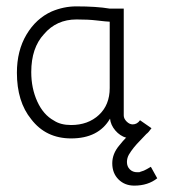

<svg xmlns="http://www.w3.org/2000/svg" viewBox="-20 -426 530 602"><path d="M378 82Q378 96 387 105Q396 114 410 114H414Q415 114 417 114L419 113Q433 109 439 105L453 97L473 133Q444 156 401 156Q371 156 351.5 136.5Q332 117 332 86Q332 56 354 30Q366 15 374 7L376 6Q356 0 341.5 -17Q327 -34 325 -54Q289 8 203 8Q124 8 78 -52Q33 -107 33 -198Q33 -267 63 -317.5Q93 -368 142 -390Q180 -406 219 -406Q283 -406 324 -399H368V-64Q368 -54 377 -45Q386 -36 396 -36Q410 -36 419 -49L455 -24Q445 -10 439 -6L420 14Q397 37 384 59Q378 70 378 82ZM203 -34Q256 -34 290 -65.5Q324 -97 324 -150V-358Q316 -358 282 -362Q257 -365 220 -365Q157 -365 118 -319Q78 -276 78 -200Q78 -149 97 -107.5Q116 -66 149 -48Q170 -34 203 -34Z"/></svg>

Font: Bhavuka
Style: Regular
Weight: 400
Version: 2.94.0; ttfautohint (v1.2) -l 7 -r 28 -G 50 -x 13 -D deva -f